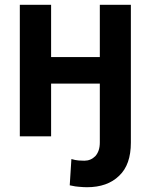

<svg xmlns="http://www.w3.org/2000/svg" viewBox="-20 -568 629 804"><path d="M398 -329V-548H528V29Q528 122 479 168Q430 216 344 216Q331 216 309 214Q300 214 272 208L279 98Q296 103 309 104L333 105Q360 105 379 86Q398 65 398 29V-218H194V3H63V-548H194V-329Z"/></svg>

Font: Sinter Bold
Style: Regular
Weight: 700
Foundry: Adobe & rsms
Version: Version 1.000